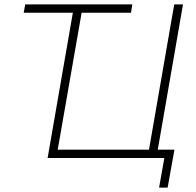

<svg xmlns="http://www.w3.org/2000/svg" viewBox="-20 -720 892 875"><path d="M88 -662H312L197 0H729L705 135H744L775 -38H699L814 -700H774L659 -38H243L352 -662H577L583 -700H95Z"/></svg>

Font: Fixel Display 20240404 ExLight
Style: Italic
Weight: 200
Italic angle: -10°
Designer: AlfaBravo + MacPaw
Foundry: Kyrylo Tkachov, Marchela Mozhyna, Serhii Makarenko, Maria Weinstein, Zakhar Kryvoshyya
Version: Version 1.211;Glyphs 3.2 (3225)